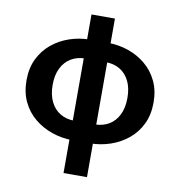

<svg xmlns="http://www.w3.org/2000/svg" viewBox="-96 -798 1011 1088"><g transform="rotate(10 409.5 -254.5)"><path d="M357.7 9.4Q297.7 8.7 241.5 -10.5Q185.2 -29.7 140.5 -66.4Q95.9 -103 70 -156.8Q44.2 -210.5 44.2 -280.4Q44.2 -350.3 70 -403.7Q95.9 -457.2 140.5 -494Q185.2 -530.9 241.5 -550Q297.7 -569.2 357.7 -569.2L349.1 -459.4Q303.9 -458.6 269.1 -437.7Q234.4 -416.8 214.5 -377.1Q194.5 -337.4 194.5 -280.4Q194.5 -223.5 214.5 -183.4Q234.4 -143.2 269.1 -122.5Q303.9 -101.9 349.1 -101.1ZM461.6 9.4 470.2 -101.1Q515.5 -101.9 550.2 -122.5Q584.9 -143.2 604.9 -183.4Q624.8 -223.5 624.8 -280.4Q624.8 -337.4 605.3 -377.1Q585.8 -416.8 551.2 -437.7Q516.6 -458.6 470.2 -459.4L461.6 -569.2Q523.1 -569.2 579 -550Q635 -530.9 679.5 -494Q723.9 -457.2 749.5 -403.7Q775.2 -350.3 775.2 -280.4Q775.2 -210.5 749.3 -156.8Q723.5 -103 678.9 -66.4Q634.3 -29.7 578.1 -10.5Q521.9 8.7 461.6 9.4ZM342.1 201.1V-711.4H477V201.1Z"/></g></svg>

Font: Noto Sans HK Thin
Style: Regular
Weight: 100
Designer: Ryoko NISHIZUKA 西塚涼子 (kana, bopomofo & ideographs); Paul D. Hunt (Latin, Greek & Cyrillic); Sandoll Communications 산돌커뮤니
Foundry: Adobe
Version: Version 2.004-H2;hotconv 1.0.118;makeotfexe 2.5.65603